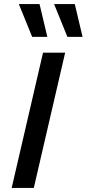

<svg xmlns="http://www.w3.org/2000/svg" viewBox="-20 -917 423 937"><path d="M298 -660 145 0H37L190 -660ZM173 -897 211 -737H137L72 -897ZM345 -897 383 -737H309L244 -897Z"/></svg>

Font: Work Sans Medium
Style: Italic
Weight: 500
Italic angle: -13°
Designer: Wei Huang
Foundry: Wei Huang
Version: Version 2.012; ttfautohint (v1.8.3)